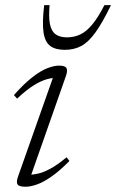

<svg xmlns="http://www.w3.org/2000/svg" viewBox="-20 -700 442 730"><path d="M48.5 -28.5 185.5 -416.5 199 -404Q181.5 -405 159 -399Q136.5 -393 108.2 -375.5Q80 -358 45 -325L33 -338.5Q72 -382.5 103.8 -407Q135.5 -431.5 160.8 -441Q186 -450.5 204.5 -450.5Q227 -450.5 232.5 -441.5Q238 -432.5 231 -412L93.5 -20.5L81.5 -36Q98.5 -34.5 120.8 -39Q143 -43.5 170.8 -58.2Q198.5 -73 233 -102L244 -88Q207 -50.5 176.2 -29Q145.5 -7.5 120.8 1.2Q96 10 77 10Q52.5 10 46.8 1.2Q41 -7.5 48.5 -28.5ZM234.5 -558Q262 -558 285.2 -569Q308.5 -580 330.8 -606.8Q353 -633.5 377 -680.5H402Q369.5 -613.5 342.8 -576.5Q316 -539.5 288.8 -525Q261.5 -510.5 226.5 -510.5Q191 -510.5 171 -525.2Q151 -540 145.5 -577Q140 -614 148 -680.5H168.5Q164.5 -634.5 170 -607.8Q175.5 -581 191.5 -569.5Q207.5 -558 234.5 -558Z"/></svg>

Font: Newsreader 16pt 16pt Light
Style: Italic
Weight: 300
Italic angle: -17°
Version: Version 1.003